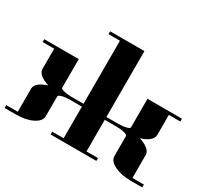

<svg xmlns="http://www.w3.org/2000/svg" viewBox="-138 -904 1200 1115"><g transform="rotate(30 461.5 -346.0)"><path d="M0 0V-19H77.1V-172.9Q77.1 -205.1 122.1 -227.1Q138.7 -235.4 154.8 -240.2Q135.3 -245.6 122.1 -252.9Q77.1 -274.9 77.1 -308.1V-441.9H0V-460.9H231V-269Q231 -260.7 252.9 -255.9Q274.9 -250 308.1 -250H384.8V-672.9H308.1V-691.9H538.1V-250H615.2Q647.5 -250 669.9 -255.9Q691.9 -261.7 691.9 -269V-460.9H922.9V-441.9H846.2V-308.1Q846.2 -275.9 800.8 -252.9Q786.6 -246.1 768.1 -240.2Q785.6 -235.4 800.8 -227.1Q846.2 -204.6 846.2 -172.9V-19H922.9V0H846.2Q781.2 0 736.8 -22Q691.9 -43.9 691.9 -77.1V-210.9Q691.9 -219.2 669.9 -225.1Q647.9 -231 615.2 -231H538.1V-19H615.2V0H308.1V-19H384.8V-231H308.1Q275.4 -231 252.9 -225.1Q231 -219.2 231 -210.9V-77.1Q231 -44.9 186 -22Q141.6 0 77.1 0Z"/></g></svg>

Font: Hjet
Style: Regular
Weight: 400
Designer: T. Christopher White
Version: Version 1.2